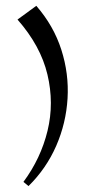

<svg xmlns="http://www.w3.org/2000/svg" viewBox="-20 -566 322 648"><path d="M39.1 -500 102.5 -546.4Q161.1 -479 187 -398.2Q212.9 -317.4 208 -233.9Q203.1 -150.4 169.7 -73.7Q136.2 2.9 76.2 62L59.1 47.9Q117.7 -31.2 140.4 -124.5Q163.1 -217.8 140.1 -314.5Q117.2 -411.1 39.1 -500Z"/></svg>

Font: Lateef SemiBold
Style: Regular
Weight: 600
Designer: SIL International
Foundry: SIL International
Version: Version 4.200